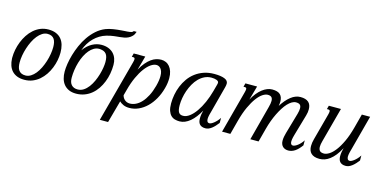

<svg xmlns="http://www.w3.org/2000/svg" viewBox="-83 -1211 3807 1890"><g transform="rotate(15 1820.5 -266.0)"><path d="M0.5 -172.4Q0.5 -210 8.5 -251.2Q16.6 -292.5 32.2 -332.3Q47.9 -372.1 71 -407.7Q94.2 -443.4 124.8 -470.5Q155.3 -497.6 193.1 -513.4Q231 -529.3 275.9 -529.3Q320.3 -529.3 352.5 -515.6Q384.8 -502 405.8 -477.1Q426.8 -452.1 436.8 -417Q446.8 -381.8 446.8 -338.9Q446.8 -301.3 439 -260.7Q431.2 -220.2 415.5 -181.2Q399.9 -142.1 376.5 -107.4Q353 -72.8 322.3 -46.4Q291.5 -20 253.4 -4.6Q215.3 10.7 169.9 10.7Q127.9 10.7 96.9 -1.5Q65.9 -13.7 44.9 -36.1Q23.9 -58.6 12.9 -90.3Q2 -122.1 0.5 -161.1ZM277.3 -485.4Q249 -485.4 223.6 -469.2Q198.2 -453.1 176.8 -426.5Q155.3 -399.9 137.9 -364.7Q120.6 -329.6 108.4 -291.7Q96.2 -253.9 89.6 -215.6Q83 -177.2 83 -144Q83 -119.1 87.4 -98.6Q91.8 -78.1 102.1 -63.7Q112.3 -49.3 128.9 -41.3Q145.5 -33.2 170.4 -33.2Q198.7 -33.2 224.4 -49.1Q250 -64.9 271.5 -91.6Q293 -118.2 310.1 -153.1Q327.1 -188 339.1 -225.8Q351.1 -263.7 357.4 -301.8Q363.8 -339.8 363.8 -373.5Q363.8 -398.4 359.4 -419.2Q355 -439.9 345 -454.6Q335 -469.2 318.4 -477.3Q301.8 -485.4 277.3 -485.4Z M813 -677.7Q829.1 -684.1 848.6 -689Q868.2 -693.8 888.9 -697.3Q909.7 -700.7 930.2 -702.9Q950.7 -705.1 969.2 -706.5Q987.8 -708 1002.7 -709Q1017.6 -710 1026.9 -710.4Q1054.7 -712.4 1069.6 -717Q1084.5 -721.7 1088.4 -731.4H1117.7Q1108.9 -703.1 1092.5 -686Q1076.2 -668.9 1056.2 -659.2Q1036.1 -649.4 1014.2 -645.3Q992.2 -641.1 971.2 -639.2Q960 -638.2 944.8 -636.7Q929.7 -635.3 912.6 -633.1Q895.5 -630.9 876.5 -627.2Q857.4 -623.5 838.4 -617.7Q770.5 -597.7 717.8 -545.4Q665 -493.2 637.7 -414.6Q677.7 -468.8 723.9 -493.7Q770 -518.6 818.4 -518.6Q858.4 -518.6 888.9 -506.6Q919.4 -494.6 940.2 -473.1Q960.9 -451.7 971.4 -422.1Q981.9 -392.6 981.9 -357.4Q981.9 -313 973.9 -268.6Q965.8 -224.1 949.7 -183.1Q933.6 -142.1 909.7 -106.7Q885.7 -71.3 854 -45.2Q822.3 -19 783 -4.2Q743.7 10.7 697.3 10.7Q654.8 10.7 624 -3.2Q593.3 -17.1 573.2 -41.5Q553.2 -65.9 543.7 -99.1Q534.2 -132.3 534.2 -171.4Q534.2 -205.1 541 -250.2Q547.9 -295.4 562.3 -345Q576.7 -394.5 598.9 -445.3Q621.1 -496.1 652.1 -541Q683.1 -585.9 723.1 -621.8Q763.2 -657.7 813 -677.7ZM815.4 -474.1Q813 -474.1 810.5 -474.4Q808.1 -474.6 805.7 -474.6Q777.3 -474.6 752.4 -460Q727.5 -445.3 706.5 -420.4Q685.5 -395.5 668.7 -361.8Q651.9 -328.1 640.4 -289.8Q628.9 -251.5 622.8 -210.7Q616.7 -169.9 616.7 -130.4Q616.7 -81.5 639.4 -57.4Q662.1 -33.2 701.7 -33.2Q734.9 -33.2 762.2 -51Q789.6 -68.8 811.3 -97.7Q833 -126.5 849.4 -162.6Q865.7 -198.7 876.5 -235.6Q887.2 -272.5 892.6 -306.2Q897.9 -339.8 897.9 -363.8Q897.9 -393.1 892.8 -413.3Q887.7 -433.6 877.2 -446.5Q866.7 -459.5 851.3 -465.8Q835.9 -472.2 815.4 -474.1Z M1155.3 -95.7Q1157.2 -85.9 1163.1 -74.7Q1168.9 -63.5 1178.7 -54Q1188.5 -44.4 1202.4 -38.3Q1216.3 -32.2 1234.4 -32.2Q1264.2 -32.2 1294.4 -46.6Q1324.7 -61 1351.8 -90.1Q1378.9 -119.1 1402.1 -163.6Q1425.3 -208 1441.4 -268.1Q1449.7 -299.3 1453.4 -324.5Q1457 -349.6 1457 -369.6Q1457 -398.9 1450.4 -417.7Q1443.8 -436.5 1434.1 -447.5Q1424.3 -458.5 1413.1 -462.9Q1401.9 -467.3 1392.1 -467.3Q1365.2 -467.3 1335 -446.8Q1304.7 -426.3 1274.9 -386.5Q1245.1 -346.7 1218 -288.1Q1190.9 -229.5 1170.9 -153.3ZM1262.7 -518.6 1222.7 -374.5Q1246.6 -418 1271.7 -447.5Q1296.9 -477.1 1322.3 -495.4Q1347.7 -513.7 1373.3 -521.5Q1398.9 -529.3 1424.3 -529.3Q1449.2 -529.3 1471.4 -519.5Q1493.7 -509.8 1510 -490.2Q1526.4 -470.7 1536.1 -441.4Q1545.9 -412.1 1545.9 -373Q1545.9 -350.1 1542.5 -324Q1539.1 -297.9 1530.8 -268.1Q1514.2 -206.5 1485.1 -155.3Q1456.1 -104 1418 -67.1Q1379.9 -30.3 1334.7 -9.8Q1289.6 10.7 1240.7 10.7Q1205.1 10.7 1179.2 -1Q1153.3 -12.7 1138.2 -28.3L1075.7 198.7H991.7L1161.6 -433.6Q1164.1 -443.8 1165.5 -451.4Q1167 -459 1167 -464.4Q1167 -474.6 1162.4 -478.3Q1157.7 -481.9 1148.9 -481.9H1135.3L1145 -518.6Z M1713.4 -145Q1713.4 -119.1 1716.8 -101.1Q1720.2 -83 1727.3 -72Q1734.4 -61 1745.4 -56.2Q1756.3 -51.3 1772 -51.3Q1804.7 -51.3 1837.9 -76.4Q1871.1 -101.6 1901.1 -144.5Q1931.2 -187.5 1956.3 -244.1Q1981.4 -300.8 1998.5 -363.8L2017.6 -434.1Q2021 -445.8 2021 -455.6Q2021 -463.4 2014.9 -469.2Q2008.8 -475.1 1998.5 -479Q1988.3 -482.9 1975.1 -484.9Q1961.9 -486.8 1947.3 -486.8Q1908.7 -486.8 1876.5 -470.9Q1844.2 -455.1 1818.1 -428.5Q1792 -401.9 1772.5 -366.9Q1752.9 -332 1739.7 -294.2Q1726.6 -256.3 1720 -217.8Q1713.4 -179.2 1713.4 -145ZM1627.4 -139.6Q1627.4 -183.1 1636 -229Q1644.5 -274.9 1662.1 -318.1Q1679.7 -361.3 1707 -399.9Q1734.4 -438.5 1772 -467Q1809.6 -495.6 1857.7 -512.5Q1905.8 -529.3 1964.8 -529.3Q2031.2 -529.3 2068.8 -514.4Q2106.4 -499.5 2106.4 -467.8Q2106.4 -459.5 2104.7 -450.2Q2103 -440.9 2100.6 -430.7L2028.3 -157.2Q2026.4 -150.4 2023.9 -141.4Q2021.5 -132.3 2019.3 -122.8Q2017.1 -113.3 2015.6 -103.3Q2014.2 -93.3 2014.2 -84.5Q2014.2 -68.8 2020.3 -58.1Q2026.4 -47.4 2043 -47.4Q2049.3 -47.4 2060.3 -52.5Q2071.3 -57.6 2084.7 -67.9Q2098.1 -78.1 2112.3 -93.3Q2126.5 -108.4 2139.6 -128.4V-77.1Q2125 -58.1 2110.1 -42Q2095.2 -25.9 2079.8 -14.2Q2064.5 -2.4 2048.6 4.2Q2032.7 10.7 2016.1 10.7Q1994.1 10.7 1979.2 4.4Q1964.4 -2 1955.6 -12.7Q1946.8 -23.4 1943.1 -38.1Q1939.5 -52.7 1939.5 -68.8Q1939.5 -89.8 1942.9 -111.6Q1946.3 -133.3 1952.1 -152.8Q1931.2 -114.7 1908 -84.5Q1884.8 -54.2 1859.4 -33Q1834 -11.7 1807.1 -0.5Q1780.3 10.7 1752.4 10.7Q1728 10.7 1705.3 4.6Q1682.6 -1.5 1665.3 -18.3Q1647.9 -35.2 1637.7 -64.2Q1627.4 -93.3 1627.4 -139.6Z M2299.8 -433.6Q2302.2 -443.8 2303.7 -451.4Q2305.2 -459 2305.2 -464.4Q2305.2 -474.6 2300.5 -478.3Q2295.9 -481.9 2287.1 -481.9H2273.4L2283.2 -518.6H2402.3L2361.8 -374.5Q2382.3 -412.6 2405.8 -441.7Q2429.2 -470.7 2454.1 -490Q2479 -509.3 2504.6 -519.3Q2530.3 -529.3 2554.7 -529.3Q2611.3 -529.3 2636.5 -505.1Q2661.6 -481 2661.6 -434.6Q2661.6 -413.6 2657.2 -389.6Q2698.7 -455.6 2745.6 -492.4Q2792.5 -529.3 2842.8 -529.3Q2952.1 -529.3 2952.1 -432.6Q2952.1 -418.5 2950 -402.6Q2947.8 -386.7 2942.4 -368.7L2881.3 -157.2Q2879.4 -150.4 2877 -141.6Q2874.5 -132.8 2872.3 -123Q2870.1 -113.3 2868.7 -103.3Q2867.2 -93.3 2867.2 -84.5Q2867.2 -65.4 2874 -56.9Q2880.9 -48.3 2892.1 -48.3Q2902.3 -48.3 2915.5 -54.7Q2928.7 -61 2942.4 -71.8Q2956.1 -82.5 2969.2 -97.2Q2982.4 -111.8 2992.7 -128.4V-77.1Q2960 -31.7 2927.7 -10.5Q2895.5 10.7 2860.4 10.7Q2843.8 10.7 2829.3 5.6Q2814.9 0.5 2804.4 -9.5Q2793.9 -19.5 2788.1 -34.4Q2782.2 -49.3 2782.2 -68.8Q2782.2 -89.8 2786.1 -109.9Q2790 -129.9 2795.4 -149.4L2856.9 -362.8Q2866.2 -396.5 2866.2 -419.4Q2866.2 -445.3 2853.5 -456.3Q2840.8 -467.3 2813.5 -467.3Q2793 -467.3 2771.7 -454.8Q2750.5 -442.4 2729.7 -420.2Q2709 -397.9 2689.5 -367.2Q2669.9 -336.4 2652.1 -300Q2634.3 -263.7 2619.4 -223.1Q2604.5 -182.6 2593.3 -140.1L2556.2 0H2472.2L2565.4 -353Q2570.8 -372.6 2573.5 -388.7Q2576.2 -404.8 2576.2 -417.5Q2576.2 -442.4 2564.5 -454.8Q2552.7 -467.3 2525.4 -467.3Q2502.4 -467.3 2473.9 -448.7Q2445.3 -430.2 2415.8 -390.6Q2386.2 -351.1 2357.4 -289.1Q2328.6 -227.1 2305.7 -140.1L2268.6 0H2184.1Z M3256.8 -518.6 3162.1 -165.5Q3152.3 -130.4 3152.3 -106.4Q3152.3 -78.6 3165.5 -64.9Q3178.7 -51.3 3208 -51.3Q3231 -51.3 3260.3 -69.3Q3289.6 -87.4 3320.1 -126.7Q3350.6 -166 3379.9 -228.3Q3409.2 -290.5 3432.6 -378.4L3469.7 -518.6H3554.2L3458 -157.2Q3456.1 -150.4 3453.6 -141.4Q3451.2 -132.3 3449 -122.8Q3446.8 -113.3 3445.3 -103.3Q3443.8 -93.3 3443.8 -84.5Q3443.8 -68.8 3450 -58.1Q3456.1 -47.4 3472.7 -47.4Q3479 -47.4 3490 -52.5Q3501 -57.6 3514.4 -67.9Q3527.8 -78.1 3542 -93.3Q3556.2 -108.4 3569.3 -128.4V-77.1Q3554.7 -58.1 3539.8 -42Q3524.9 -25.9 3509.5 -14.2Q3494.1 -2.4 3478.3 4.2Q3462.4 10.7 3445.8 10.7Q3423.8 10.7 3408.9 4.4Q3394 -2 3385.3 -12.7Q3376.5 -23.4 3372.8 -38.1Q3369.1 -52.7 3369.1 -68.8Q3369.1 -89.8 3372.6 -111.6Q3376 -133.3 3381.8 -152.8Q3358.4 -107.9 3333.5 -76.9Q3308.6 -45.9 3282.7 -26.4Q3256.8 -6.8 3230.7 2Q3204.6 10.7 3178.7 10.7Q3148.9 10.7 3127.7 3.7Q3106.4 -3.4 3092.8 -16.6Q3079.1 -29.8 3072.8 -48.6Q3066.4 -67.4 3066.4 -90.8Q3066.4 -124 3077.1 -162.6L3149.9 -433.6Q3152.3 -443.8 3153.8 -451.4Q3155.3 -459 3155.3 -464.4Q3155.3 -474.6 3150.6 -478.3Q3146 -481.9 3137.2 -481.9H3123.5L3133.3 -518.6Z"/></g></svg>

Font: Arian Grqi
Style: Italic
Weight: 400
Italic angle: -15°
Designer: Ruben Hakobyan (Tarumian)
Foundry: Ruben Hakobyan (Tarumian)
Version: Version 1.002